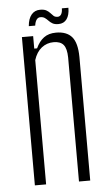

<svg xmlns="http://www.w3.org/2000/svg" viewBox="-52 -739 439 774"><g transform="rotate(-5 168.0 -352.0)"><path d="M57.5 0V-600H103V-549.5H114.5Q127 -577 146.5 -591.5Q166 -606 196 -606Q239 -606 260 -581.5Q281 -557 281.5 -500V0H236V-502Q235.5 -538 223 -553.2Q210.5 -568.5 183 -568.5Q155.5 -568.5 134.2 -551.8Q113 -535 103 -503V0ZM228 -701.5H254.5Q254.5 -672 242.8 -655.8Q231 -639.5 209 -639.5Q193.5 -639.5 184.8 -644.8Q176 -650 169.8 -656.8Q163.5 -663.5 156.5 -668.5Q149.5 -673.5 138.5 -673.5Q129 -673.5 123 -665.2Q117 -657 115 -641.5H89Q91.5 -671.5 104.8 -687.5Q118 -703.5 140 -703.5Q156.5 -703.5 165.5 -698.2Q174.5 -693 180.5 -686.2Q186.5 -679.5 192.2 -674.2Q198 -669 208.5 -669Q217.5 -669 222.8 -677.5Q228 -686 228 -701.5Z"/></g></svg>

Font: Big Shoulders Display Thin Light
Style: Regular
Weight: 300
Version: Version 2.002